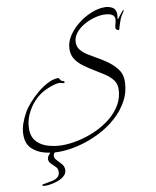

<svg xmlns="http://www.w3.org/2000/svg" viewBox="-116 -760 893 1102"><g transform="rotate(-10 330.0 -209.0)"><path d="M168 88Q126 88 83.5 76.5Q41 65 12.5 36.5Q-16 8 -16 -43Q-16 -75 -5 -107Q6 -139 22 -167Q35 -191 59.5 -219Q84 -247 114 -272Q144 -297 176 -313.5Q208 -330 236 -330Q242 -330 244.5 -323Q247 -316 254 -311Q257 -310 259.5 -309.5Q262 -309 265 -307Q270 -305 270 -301Q270 -296 264 -296Q257 -296 251.5 -298.5Q246 -301 239 -301Q220 -301 195.5 -292.5Q171 -284 153 -275Q116 -257 86.5 -225Q57 -193 39.5 -153Q22 -113 22 -71Q22 -23 48.5 4.5Q75 32 115.5 43Q156 54 196 54Q239 54 289.5 43Q340 32 389.5 10Q439 -12 479 -44Q519 -76 543.5 -118Q568 -160 568 -211Q568 -240 551 -262Q534 -284 506.5 -302Q479 -320 449 -338Q419 -356 391.5 -376Q364 -396 347 -421Q330 -446 330 -480Q330 -519 353 -555.5Q376 -592 412.5 -621Q449 -650 490.5 -667Q532 -684 569 -684Q595 -684 615 -672.5Q635 -661 635 -631Q635 -619 632 -605L634 -603Q637 -606 645.5 -617.5Q654 -629 662.5 -639Q671 -649 673 -649Q676 -649 676 -646Q676 -645 675 -645Q657 -620 648 -596.5Q639 -573 631 -543Q631 -541 628 -541Q624 -541 617.5 -545Q611 -549 611 -553Q611 -567 615.5 -580Q620 -593 620 -606Q620 -622 609.5 -630Q599 -638 584.5 -640.5Q570 -643 557 -643Q531 -643 499.5 -634Q468 -625 439 -608Q410 -591 391 -566.5Q372 -542 372 -512Q372 -487 388 -468Q404 -449 426 -435.5Q448 -422 467 -411Q497 -395 530.5 -372Q564 -349 587.5 -319Q611 -289 611 -250Q611 -187 583 -134.5Q555 -82 508 -40.5Q461 1 403 29.5Q345 58 284 73Q223 88 168 88ZM61 266Q48 266 44 264Q40 262 40 259Q40 256 71 251Q85 249 103 245Q121 241 134 230.5Q147 220 147 198Q147 181 135 169.5Q123 158 111 146Q99 134 99 119Q99 103 117.5 86Q136 69 157 62H160Q165 62 169.5 63.5Q174 65 175 67Q159 75 147 84.5Q135 94 135 107Q135 120 147.5 133Q160 146 173 160.5Q186 175 186 195Q186 214 172.5 227.5Q159 241 138.5 249.5Q118 258 97 262Q76 266 61 266Z"/></g></svg>

Font: Beau Rivage
Style: Regular
Weight: 400
Designer: Robert E. Leuschke
Foundry: Robert E. Leuschke
Version: Version 1.010; ttfautohint (v1.8.3)